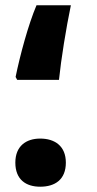

<svg xmlns="http://www.w3.org/2000/svg" viewBox="-20 -689 368 726"><path d="M45 -387H203C211 -465 230 -583 248 -669H118C87 -596 56 -481 39 -398ZM132 17C188 17 229 -10 229 -74C229 -137 187 -165 132 -165C79 -165 38 -137 38 -74C38 -10 78 17 132 17Z"/></svg>

Font: Noto Sans Arabic UI SemiCondensed Extra
Style: Regular
Weight: 800
Width: 4
Designer: Nadine Chahine - Monotype Design Team
Foundry: Monotype Imaging Inc.
Version: Version 1.900